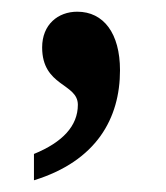

<svg xmlns="http://www.w3.org/2000/svg" viewBox="-20 -154 284 328"><path d="M38 154C145 121 185 48 185 -34C185 -97 157 -134 112 -134C79 -134 52 -112 52 -73C52 -6 113 -12 113 25C113 61 87 89 38 109Z"/></svg>

Font: Noto Serif Tamil Condensed SemiBold
Style: Regular
Weight: 600
Width: 3
Designer: Indian Type Foundry, Tom Grace, and the Monotype Design Team
Foundry: Monotype Imaging Inc.
Version: Version 2.004